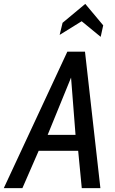

<svg xmlns="http://www.w3.org/2000/svg" viewBox="-58 -965 590 985"><path d="M-38.5 0 287.5 -700H378L457 0H361.5L343 -191.5H140.5L57 0ZM186.5 -273H329.5L306.5 -567ZM248 -786 263 -848 379.5 -945 471.5 -835 458.5 -776 361 -856Z"/></svg>

Font: Cabin Condensed
Style: Italic
Weight: 400
Width: 3
Italic angle: -10°
Designer: Pablo Impallari
Foundry: Pablo Impallari. http://www.impallari.com Igino Marini. http://www.ikern.com
Version: Version 3.001; ttfautohint (v1.8.3)